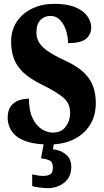

<svg xmlns="http://www.w3.org/2000/svg" viewBox="-20 -744 544 1002"><path d="M237 10Q170 10 127 -3Q84 -16 61 -37Q38 -58 29 -82Q20 -106 20 -128Q20 -167 36 -189Q52 -211 77.5 -220Q103 -229 131 -229Q131 -167 150 -127.5Q169 -88 198 -70Q227 -52 256 -52Q300 -52 323 -83Q346 -114 346 -155Q346 -207 306.5 -238Q267 -269 199 -302Q136 -333 101 -366.5Q66 -400 52 -439.5Q38 -479 38 -526Q38 -587 68 -631.5Q98 -676 149 -700Q200 -724 263 -724Q331 -724 373.5 -706Q416 -688 436 -659.5Q456 -631 456 -601Q456 -565 429.5 -542Q403 -519 335 -519Q335 -553 324.5 -585.5Q314 -618 293.5 -639.5Q273 -661 243 -661Q212 -661 191 -639.5Q170 -618 170 -574Q170 -550 181 -527.5Q192 -505 223.5 -481.5Q255 -458 317 -429Q381 -400 416 -367Q451 -334 465.5 -294.5Q480 -255 480 -206Q480 -141 450 -92.5Q420 -44 365.5 -17Q311 10 237 10ZM226 238Q214 238 189 235Q164 232 148 227V166Q182 174 205 174Q229 174 242.5 165.5Q256 157 256 130Q256 101 238 93Q220 85 194 82L211 -9H264L256 35Q297 39 324.5 62.5Q352 86 352 127Q352 179 316 208.5Q280 238 226 238Z"/></svg>

Font: Noto Serif Bengali ExtraCondensed Black
Style: Regular
Weight: 900
Width: 2
Designer: Juan Bruce, Universal Thirst, Indian Type Foundry and the Monotype Design Team.
Foundry: Monotype Imaging Inc.
Version: Version 2.003; ttfautohint (v1.8.4.7-5d5b)